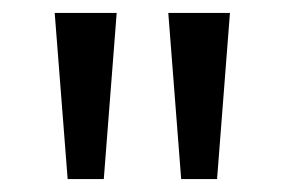

<svg xmlns="http://www.w3.org/2000/svg" viewBox="-20 -734 442 298"><path d="M161.1 -713.9 141.1 -456.1H85L64.9 -713.9ZM336.9 -713.9 316.9 -456.1H261.2L241.2 -713.9Z"/></svg>

Font: Nokora
Style: Regular
Weight: 400
Foundry: Danh Hong
Version: Version 1.3 October 31, 2012